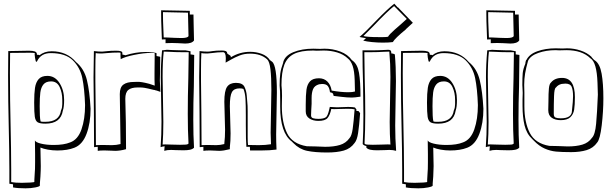

<svg xmlns="http://www.w3.org/2000/svg" viewBox="-20 -787 3304 1045"><path d="M473 -195Q473 -117 451 -58.5Q429 0 385 17Q347 32 292 32Q266 32 241 27.5Q216 23 200 16L202 117Q202 140 200 174L197 212V223Q197 228 172.5 233Q148 238 119 238Q77 238 51 233V216L31 213V138Q31 46 27 -128Q26 -172 25 -234.5Q24 -297 24 -378Q24 -470 25 -509L82 -510Q101 -511 137 -511Q158 -511 169.5 -507Q181 -503 181 -491V-489Q195 -489 195 -486Q221 -508 261 -508Q344 -508 394 -449Q438 -413 453 -351.5Q468 -290 473 -195ZM443 -215Q440 -304 428 -362Q416 -420 376 -459Q336 -498 256 -498Q203 -498 182 -454Q179 -450 178 -450Q174 -450 170.5 -473Q167 -496 170 -498Q160 -500 141 -500L35 -499Q34 -463 34 -389Q34 -307 35 -244Q36 -181 37 -138Q41 42 41 138V204Q62 208 99 208Q124 208 145.5 206.5Q167 205 167 203V192L169 157Q171 138 171 97V51Q171 7 170 -24Q172 -13 202 -5.5Q232 2 272 2Q328 2 362 -12Q404 -27 423.5 -83Q443 -139 443 -215ZM329 -243Q329 -204 322 -185Q311 -114 227 -114Q197 -114 185 -121.5Q173 -129 169.5 -151Q166 -173 166 -229Q166 -279 170.5 -309Q175 -339 190.5 -356.5Q206 -374 238 -374Q279 -374 304 -335Q329 -296 329 -243ZM258 -344Q230 -344 216.5 -327.5Q203 -311 199.5 -283.5Q196 -256 196 -209Q196 -180 197 -158.5Q198 -137 201 -126Q207 -124 215.5 -124Q224 -124 227 -124Q303 -124 312 -186L313 -188Q319 -202 319 -221Q319 -240 319 -243Q319 -283 304.5 -313.5Q290 -344 258 -344Z M662 -486Q719 -504 771 -504Q796 -504 814 -501.5Q832 -499 832 -497V-482Q852 -479 852 -477L851 -392Q850 -375 850 -348Q850 -332 853 -287L830 -295L831 -294L819 -298L820 -297Q780 -307 766.5 -309Q753 -311 743 -311Q733 -311 729 -311Q695 -311 678.5 -297.5Q662 -284 662 -249Q666 -126 666 13V25Q634 34 607 34Q591 34 583 33L553 32H541Q526 32 512 34V12L492 14L491 -175Q489 -301 489 -366Q489 -419 491 -509Q515 -506 536 -506Q544 -506 562.5 -508.5Q581 -511 613 -511Q646 -511 646 -499V-490Q659 -488 662 -486ZM636 -499Q636 -501 624 -501Q591 -501 568 -498.5Q545 -496 536 -496H524Q511 -496 501 -498Q499 -467 499 -407V-346Q499 -285 501 -169L502 3Q514 2 535 2L589 3Q613 3 636 -3V-7Q636 -60 634 -144Q632 -228 632 -275Q632 -312 651.5 -326.5Q671 -341 709 -341Q715 -341 726.5 -341.5Q738 -342 753.5 -339.5Q769 -337 792 -331Q797 -329 802.5 -327.5Q808 -326 813 -324L822 -321Q821 -332 821 -353V-390L822 -497Q822 -499 801 -499Q763 -499 711.5 -488.5Q660 -478 637 -465Q637 -472 636.5 -475Q636 -478 636 -480Z M1013 -708H1033L1034 -654Q1036 -596 1036 -567Q1025 -550 988 -550Q979 -550 949 -552H950L916 -553Q896 -553 881 -552V-573L861 -572Q861 -591 859 -629Q857 -675 857 -710V-731L1013 -728ZM867 -705Q867 -674 869 -632Q871 -598 871 -583H888Q903 -583 931 -581L967 -580Q1000 -580 1006 -590Q1006 -622 1004 -678Q1003 -696 1003 -718L867 -721ZM1017 -491 1037 -488Q1037 -431 1035 -315Q1032 -228 1032 -137Q1032 -48 1036 17Q1028 25 1014 28Q1000 31 978 31Q949 31 934 30H935L911 29Q889 29 874 34Q874 27 876 9Q861 11 854 14Q859 -53 859 -124Q859 -164 857 -244Q855 -324 855 -366Q855 -436 862 -513Q869 -513 872 -514L888 -516Q896 -516 918.5 -514.5Q941 -513 967 -513H990L1017 -508ZM904 -505 875 -506H871V-505Q865 -452 865 -368Q865 -330 867 -248Q869 -166 869 -123Q869 -55 865 0Q867 -1 881 -1Q902 -1 915 0L960 1Q982 1 992.5 0Q1003 -1 1006 -6Q1002 -77 1002 -167Q1002 -265 1005 -361Q1007 -455 1007 -500V-503H967Q934 -503 904 -505Z M1236 -475Q1285 -505 1342 -505Q1374 -505 1404 -494Q1434 -483 1449 -460L1461 -451Q1487 -431 1487 -283Q1487 -244 1485 -166Q1483 -90 1483 -55Q1483 -15 1485 27Q1449 32 1401 32H1341Q1340 25 1340 12H1321Q1318 -19 1318 -109V-159Q1318 -217 1316 -249Q1314 -281 1305 -303Q1297 -306 1284 -306Q1254 -306 1242.5 -286Q1231 -266 1231 -209Q1231 -182 1233 -134Q1235 -84 1235 -61Q1235 -18 1231 14V25Q1196 34 1173 34Q1159 34 1151 33L1127 32H1116Q1101 32 1087 34V12L1067 14L1066 -175Q1064 -301 1064 -366Q1064 -419 1066 -509Q1090 -506 1111 -506Q1119 -506 1137.5 -509Q1156 -512 1188 -512Q1215 -512 1216 -500Q1216 -494 1225.5 -489.5Q1235 -485 1236 -480ZM1131 -498Q1115 -496 1111 -496H1099Q1086 -496 1076 -498Q1074 -467 1074 -407V-346Q1074 -285 1076 -169L1077 3Q1089 2 1109 2L1157 3Q1178 3 1201 -3V-7Q1205 -40 1205 -81Q1205 -107 1203 -157Q1201 -207 1201 -233Q1201 -293 1216 -314.5Q1231 -336 1264 -336Q1300 -336 1310.5 -314.5Q1321 -293 1323 -266.5Q1325 -240 1326 -230Q1328 -215 1328 -182V-147V-73V-41Q1328 -11 1330 2L1388 3Q1424 3 1455 -2Q1453 -40 1453 -65Q1453 -100 1455 -178Q1457 -260 1457 -298Q1457 -367 1452 -409.5Q1447 -452 1434 -464Q1400 -495 1341 -495Q1309 -495 1284 -485Q1259 -475 1237 -462.5Q1215 -450 1208 -446L1209 -469Q1209 -503 1194 -503Q1166 -503 1131 -498Z M1910 -9Q1888 22 1851 32.5Q1814 43 1761 43Q1694 43 1651.5 34Q1609 25 1577 -8L1568 -17Q1505 -64 1505 -207V-238Q1505 -297 1502 -322Q1502 -361 1505.5 -387Q1509 -413 1522 -448L1521 -447Q1530 -484 1576.5 -503Q1623 -522 1685 -522Q1693 -521 1722 -521L1746 -522Q1791 -522 1832 -506.5Q1873 -491 1895 -460L1899 -457Q1926 -437 1934 -390.5Q1942 -344 1942 -261Q1910 -256 1895 -256Q1870 -256 1837.5 -260Q1805 -264 1796 -265Q1795 -267 1794 -272.5Q1793 -278 1789 -280.5Q1785 -283 1776 -285Q1773 -308 1764 -319Q1755 -330 1733 -330Q1729 -330 1715 -328H1716Q1692 -321 1684 -302Q1676 -283 1676 -253V-222Q1676 -211 1674 -187L1673 -159Q1673 -147 1684 -143.5Q1695 -140 1713 -140Q1741 -140 1754 -149H1753Q1759 -152 1763.5 -163.5Q1768 -175 1771 -187.5Q1774 -200 1775 -205Q1799 -203 1814 -203L1845 -204Q1855 -205 1875 -205Q1899 -205 1912 -202L1920 -191L1919 -184L1932 -182L1940 -171Q1935 -101 1929 -62.5Q1923 -24 1910 -9ZM1831 -194Q1819 -193 1798 -193Q1786 -193 1783 -194Q1776 -160 1762.5 -144.5Q1749 -129 1713 -129Q1684 -129 1664 -142Q1644 -155 1644 -181V-217Q1644 -270 1648 -299Q1652 -328 1667.5 -344.5Q1683 -361 1716 -361Q1744 -361 1762 -343Q1780 -325 1785 -294Q1837 -285 1875 -285Q1899 -285 1912 -289Q1912 -299 1910.5 -349.5Q1909 -400 1899.5 -428Q1890 -456 1873 -469Q1850 -491 1815.5 -501.5Q1781 -512 1742 -512L1704 -511Q1691 -511 1684 -512Q1617 -512 1580 -493.5Q1543 -475 1527.5 -434.5Q1512 -394 1512 -323Q1515 -296 1515 -266L1514 -209Q1514 -120 1542.5 -62Q1571 -4 1650 9L1697 10Q1731 12 1750 12Q1797 12 1830 2Q1863 -8 1882 -35Q1894 -47 1899.5 -85Q1905 -123 1910 -192Q1896 -195 1872 -195Z M2189 -628H2190Q2129 -578 2118 -558Q2097 -555 2064 -555Q2035 -555 2004.5 -558Q1974 -561 1957 -566L1972 -579Q1964 -581 1953 -582.5Q1942 -584 1937 -586Q1974 -618 2027 -674Q2089 -738 2126 -767L2145 -746L2146 -747L2227 -663Q2225 -661 2189 -628ZM2014 -647Q1958 -591 1958 -591Q1976 -585 2043 -585H2064Q2083 -585 2092 -587Q2098 -599 2127.5 -625Q2157 -651 2162 -655L2193 -683L2194 -684L2125 -754Q2090 -727 2014 -647ZM2092 -516H2094Q2101 -516 2105.5 -512.5Q2110 -509 2110 -496H2113Q2119 -496 2129 -491Q2135 -424 2135 -346Q2135 -310 2133 -230Q2131 -148 2131 -104Q2131 -33 2136 34Q2120 29 2099 29L2075 30H2076Q2061 31 2032 31Q2010 31 1996 28Q1982 25 1974 17V8Q1960 5 1954 -3Q1958 -68 1958 -157Q1958 -216 1956 -332Q1953 -421 1953 -513H2003Q2038 -513 2061 -514.5Q2084 -516 2092 -516ZM1963 -500Q1963 -455 1965 -361Q1968 -265 1968 -167Q1968 -77 1964 -6Q1967 -1 1977.5 0Q1988 1 2009 1L2055 0Q2068 -1 2089 -1Q2103 -1 2105 0Q2101 -55 2101 -123Q2101 -166 2103 -248Q2105 -330 2105 -368Q2105 -439 2099 -505V-506H2095L2066 -505Q2036 -503 2003 -503H1963Z M2611 -195Q2611 -117 2589 -58.5Q2567 0 2523 17Q2485 32 2430 32Q2404 32 2379 27.5Q2354 23 2338 16L2340 117Q2340 140 2338 174L2335 212V223Q2335 228 2310.5 233Q2286 238 2257 238Q2215 238 2189 233V216L2169 213V138Q2169 46 2165 -128Q2164 -172 2163 -234.5Q2162 -297 2162 -378Q2162 -470 2163 -509L2220 -510Q2239 -511 2275 -511Q2296 -511 2307.5 -507Q2319 -503 2319 -491V-489Q2333 -489 2333 -486Q2359 -508 2399 -508Q2482 -508 2532 -449Q2576 -413 2591 -351.5Q2606 -290 2611 -195ZM2581 -215Q2578 -304 2566 -362Q2554 -420 2514 -459Q2474 -498 2394 -498Q2341 -498 2320 -454Q2317 -450 2316 -450Q2312 -450 2308.5 -473Q2305 -496 2308 -498Q2298 -500 2279 -500L2173 -499Q2172 -463 2172 -389Q2172 -307 2173 -244Q2174 -181 2175 -138Q2179 42 2179 138V204Q2200 208 2237 208Q2262 208 2283.5 206.5Q2305 205 2305 203V192L2307 157Q2309 138 2309 97V51Q2309 7 2308 -24Q2310 -13 2340 -5.5Q2370 2 2410 2Q2466 2 2500 -12Q2542 -27 2561.5 -83Q2581 -139 2581 -215ZM2467 -243Q2467 -204 2460 -185Q2449 -114 2365 -114Q2335 -114 2323 -121.5Q2311 -129 2307.5 -151Q2304 -173 2304 -229Q2304 -279 2308.5 -309Q2313 -339 2328.5 -356.5Q2344 -374 2376 -374Q2417 -374 2442 -335Q2467 -296 2467 -243ZM2396 -344Q2368 -344 2354.5 -327.5Q2341 -311 2337.5 -283.5Q2334 -256 2334 -209Q2334 -180 2335 -158.5Q2336 -137 2339 -126Q2345 -124 2353.5 -124Q2362 -124 2365 -124Q2441 -124 2450 -186L2451 -188Q2457 -202 2457 -221Q2457 -240 2457 -243Q2457 -283 2442.5 -313.5Q2428 -344 2396 -344Z M2783 -708H2803L2804 -654Q2806 -596 2806 -567Q2795 -550 2758 -550Q2749 -550 2719 -552H2720L2686 -553Q2666 -553 2651 -552V-573L2631 -572Q2631 -591 2629 -629Q2627 -675 2627 -710V-731L2783 -728ZM2637 -705Q2637 -674 2639 -632Q2641 -598 2641 -583H2658Q2673 -583 2701 -581L2737 -580Q2770 -580 2776 -590Q2776 -622 2774 -678Q2773 -696 2773 -718L2637 -721ZM2787 -491 2807 -488Q2807 -431 2805 -315Q2802 -228 2802 -137Q2802 -48 2806 17Q2798 25 2784 28Q2770 31 2748 31Q2719 31 2704 30H2705L2681 29Q2659 29 2644 34Q2644 27 2646 9Q2631 11 2624 14Q2629 -53 2629 -124Q2629 -164 2627 -244Q2625 -324 2625 -366Q2625 -436 2632 -513Q2639 -513 2642 -514L2658 -516Q2666 -516 2688.5 -514.5Q2711 -513 2737 -513H2760L2787 -508ZM2674 -505 2645 -506H2641V-505Q2635 -452 2635 -368Q2635 -330 2637 -248Q2639 -166 2639 -123Q2639 -55 2635 0Q2637 -1 2651 -1Q2672 -1 2685 0L2730 1Q2752 1 2762.5 0Q2773 -1 2776 -6Q2772 -77 2772 -167Q2772 -265 2775 -361Q2777 -455 2777 -500V-503H2737Q2704 -503 2674 -505Z M3005 -524Q3013 -523 3042 -523L3066 -524Q3104 -524 3140 -512Q3176 -500 3200 -477H3199Q3202 -473 3208 -466.5Q3214 -460 3219 -457L3218 -458Q3245 -440 3254.5 -386Q3264 -332 3264 -252Q3264 -181 3255 -105Q3246 -29 3230 -11Q3209 19 3173 30Q3137 41 3089 41Q3038 41 3006.5 38Q2975 35 2944.5 21.5Q2914 8 2886 -21L2877 -30Q2846 -59 2835 -104.5Q2824 -150 2824 -211V-247L2825 -281Q2825 -293 2824 -304Q2823 -315 2823 -324Q2823 -367 2825 -389Q2827 -411 2840 -442H2839Q2840 -448 2841.5 -454Q2843 -460 2845 -462V-461L2844 -458L2845 -460Q2860 -492 2904.5 -508Q2949 -524 3005 -524ZM2834 -283V-209Q2834 -121 2863.5 -63.5Q2893 -6 2970 7L3017 8Q3051 10 3070 10Q3117 10 3150 0Q3183 -10 3202 -37Q3219 -54 3224.5 -113Q3230 -172 3234 -272Q3234 -281 3232 -336.5Q3230 -392 3220.5 -425.5Q3211 -459 3193 -470Q3148 -514 3062 -514L3024 -513Q3011 -513 3004 -514Q2953 -514 2910 -499Q2867 -484 2854 -456Q2843 -417 2838 -387Q2833 -357 2833 -325ZM3109 -259Q3109 -216 3105 -190.5Q3101 -165 3084 -149Q3067 -133 3032 -133Q3002 -133 2983 -146Q2964 -159 2964 -188Q2965 -201 2965 -234Q2965 -280 2967.5 -305.5Q2970 -331 2979 -338Q2999 -363 3039 -363Q3109 -363 3109 -259ZM2994 -167Q2994 -151 3004 -147Q3014 -143 3032 -143Q3093 -143 3093 -185Q3099 -239 3099 -263Q3099 -296 3091.5 -314Q3084 -332 3057 -332Q3051 -332 3035 -330H3036Q3017 -325 3007 -312L3005 -310Q2997 -305 2995.5 -264.5Q2994 -224 2994 -167Z"/></svg>

Font: Londrina Shadow
Style: Regular
Weight: 400
Designer: Marcelo Magalhaes
Foundry: Marcelo Magalhães
Version: Version 1.002